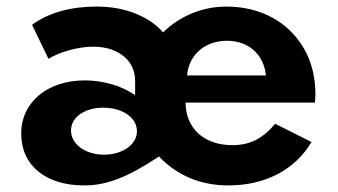

<svg xmlns="http://www.w3.org/2000/svg" viewBox="-20 -548 1028 584"><path d="M236 16C308 16 372 -11.5 463.5 -72C519 -14 590 16 674.5 16C786.5 16 877.5 -31.5 927.5 -116L817 -171.5C778.5 -126 740 -106.5 686.5 -106.5C600.5 -106.5 544.5 -158 544.5 -236H938C938.5 -250.5 939.5 -255 939.5 -262.5C939 -314.5 927.5 -360.5 904.5 -400.5C858 -480.5 774 -528 668.5 -528C593 -528 526 -498 476 -449.5C456.5 -472.5 429 -491.5 394 -506C359 -520.5 318.5 -528 273 -528C197.5 -528 129 -510.5 77.5 -472.5L127.5 -369C160 -389.5 217 -406 263.5 -406C301 -406 331.5 -396.5 355.5 -377.5C379 -358.5 391 -333 391 -301V-258.5C351.5 -286.5 294 -303.5 238 -303.5C125 -303.5 44.5 -237.5 44.5 -142C44.5 -44 119.5 16 236 16ZM549 -318.5C554 -380.5 603 -424 670 -424C736 -424 782 -383 789 -318.5ZM296 -77.5C241 -77.5 196 -108.5 196 -151C196 -192.5 239 -220.5 294 -220.5C351 -220.5 396.5 -191.5 396.5 -149C396.5 -107.5 352 -77.5 296 -77.5Z"/></svg>

Font: Spartan
Style: Bold
Weight: 700
Designer: Matt Bailey, Mirko Velimirovic
Foundry: Matt Bailey
Version: Version 1.003